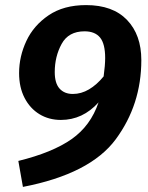

<svg xmlns="http://www.w3.org/2000/svg" viewBox="-20 -707 583 754"><path d="M535 -471Q535 -296 434.5 -160Q334 -24 70 27L52 -75Q186 -108 261 -160.5Q336 -213 367 -305Q305 -236 219 -236Q172 -236 135 -258.5Q98 -281 76.5 -322.5Q55 -364 55 -420Q55 -485 83.5 -546Q112 -607 171 -647Q230 -687 318 -687Q423 -687 479 -628.5Q535 -570 535 -471ZM387 -407Q393 -451 393 -479Q393 -535 373 -559.5Q353 -584 312 -584Q249 -584 222 -534.5Q195 -485 195 -424Q195 -380 214 -359Q233 -338 266 -338Q299 -338 329.5 -356Q360 -374 387 -407Z"/></svg>

Font: Fira Sans SemiBold
Style: Italic
Weight: 600
Italic angle: -8°
Designer: bBox Type GmbH & Carrois Corporate GbR & Edenspiekermann AG
Foundry: bBox Type GmbH & Carrois Corporate GbR & Edenspiekermann AG
Version: Version 4.301